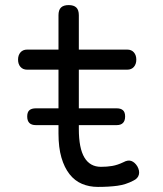

<svg xmlns="http://www.w3.org/2000/svg" viewBox="-20 -725 640 755"><path d="M121 -233Q104 -233 95.5 -241.5Q87 -250 87 -267Q87 -284 95.5 -291.5Q104 -299 121 -299H210V-451H87Q70 -451 60.5 -462Q51 -473 51 -490.5Q51 -508 60.5 -519Q70 -530 87 -530H210V-665Q210 -686 220 -695.5Q230 -705 250 -705Q270 -705 280 -695.5Q290 -686 290 -665V-530H480Q497 -530 506.5 -519Q516 -508 516 -490.5Q516 -473 506.5 -462Q497 -451 480 -451H290V-299H439Q455 -299 463.5 -291.5Q472 -284 472 -267Q472 -250 463.5 -241.5Q455 -233 439 -233H290V-218Q290 -142 312 -105.5Q334 -69 377 -69Q401 -69 421.5 -72.5Q442 -76 465 -87Q483 -97 496.5 -92Q510 -87 520 -71Q530 -53 526 -38Q522 -23 505 -15Q475 1 441.5 5.5Q408 10 365 10Q331 10 302.5 -2Q274 -14 253.5 -40Q233 -66 221.5 -105.5Q210 -145 210 -200V-233Z"/></svg>

Font: Maple Mono NL Light
Style: Regular
Weight: 300
Monospace: yes
Designer: subframe7536
Version: Version 7.000